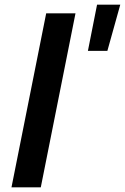

<svg xmlns="http://www.w3.org/2000/svg" viewBox="-20 -799 533 819"><path d="M29 0 177 -742H302L154 0ZM355 -582 394 -779H493L438 -582Z"/></svg>

Font: MOST Montserrat SemiBold
Style: Italic
Weight: 600
Italic angle: -11.3°
Designer: Julieta Ulanovsky
Foundry: Julieta Ulanovsky
Version: Version 8.000;March 11, 2024;FontCreator 15.0.0.2926 64-bit